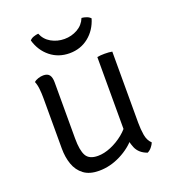

<svg xmlns="http://www.w3.org/2000/svg" viewBox="-128 -784 802 892"><g transform="rotate(-20 273.0 -338.0)"><path d="M457 -138.5Q457 -106.5 461.8 -77.8Q466.5 -49 485 -31.5Q481 -21 471.8 -9.8Q462.5 1.5 451 7Q411 -7 397 -40.8Q383 -74.5 383 -114.5V-490.5Q390.5 -492 399.8 -492.8Q409 -493.5 419.5 -493.5Q430.5 -493.5 440 -492.8Q449.5 -492 457 -490.5ZM82.5 -396Q82.5 -420 80.2 -442Q78 -464 71 -480.5Q79 -488 92 -492.2Q105 -496.5 117.5 -496.5Q138.5 -496.5 147.5 -484.5Q156.5 -472.5 156.5 -448V-170.5Q156.5 -111.5 171.5 -84.8Q186.5 -58 229.5 -58Q260 -58 294 -72.2Q328 -86.5 357.2 -110.2Q386.5 -134 403 -163V-85Q370.5 -44 318.2 -17.5Q266 9 211 9Q164 9 135.8 -12.2Q107.5 -33.5 95 -69Q82.5 -104.5 82.5 -147.5ZM419.5 -668.5Q403.5 -615 363.5 -583Q323.5 -551 269 -551Q214.5 -551 174.5 -583Q134.5 -615 119 -668.5Q126 -677 138 -681.2Q150 -685.5 162 -686.5Q174.5 -655 204.2 -638.2Q234 -621.5 269 -621.5Q304 -621.5 333.8 -638.2Q363.5 -655 376 -686.5Q388 -685.5 400 -681.2Q412 -677 419.5 -668.5Z"/></g></svg>

Font: Signika Light
Style: Regular
Weight: 300
Designer: Anna Giedry
Foundry: Anna Giedry
Version: Version 2.000